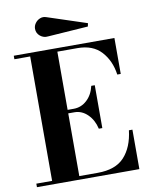

<svg xmlns="http://www.w3.org/2000/svg" viewBox="-99 -1007 843 1079"><g transform="rotate(-10 322.0 -467.5)"><path d="M231.9 -823.5Q206.5 -820.3 186.6 -836.5Q166.7 -852.8 166.7 -878.2Q166.7 -895.3 177.5 -910Q188.2 -924.8 205.4 -931.6Q222.7 -938.5 241.9 -931.4L465.3 -857.9L461.4 -839.4ZM422.4 -263.2Q411.1 -313.5 378.5 -345.7Q345.9 -377.9 303.2 -377.9H268.1V-20H373Q475.8 -20 526 -75Q576.2 -129.9 587.4 -225.1H607.4V0H22.9V-20H113V-730H22.9V-750H597.2V-544.9H577.4Q566.2 -625.2 518.3 -677.6Q470.5 -730 382.8 -730H268.1V-397.9H303.2Q345.9 -397.9 378.5 -427.9Q411.1 -457.8 422.4 -507.8H442.4V-263.2Z"/></g></svg>

Font: Bodoni* 11
Style: Bold
Weight: 700
Version: Version 2.000; ttfautohint (v1.8.1)